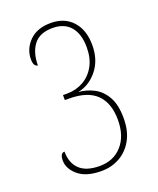

<svg xmlns="http://www.w3.org/2000/svg" viewBox="-137 -807 739 899"><g transform="rotate(-20 232.5 -357.5)"><path d="M213 9Q137 9 97.5 -24.5Q58 -58 58 -99Q58 -136 80 -136Q80 -79 113 -47.5Q146 -16 213 -16Q282 -16 324 -63Q366 -110 366 -190Q366 -274 321.5 -318Q277 -362 185 -362H164V-387H184Q229 -387 265.5 -407.5Q302 -428 323.5 -466.5Q345 -505 345 -559Q345 -626 314 -662.5Q283 -699 225 -699Q160 -699 130.5 -660Q101 -621 101 -558Q92 -558 86 -567Q80 -576 80 -596Q80 -647 118 -685.5Q156 -724 225 -724Q293 -724 333 -680Q373 -636 373 -560Q373 -486 333 -436.5Q293 -387 236 -376Q276 -373 312 -354.5Q348 -336 371 -296Q394 -256 394 -189Q394 -125 369.5 -81Q345 -37 304 -14Q263 9 213 9Z"/></g></svg>

Font: Noto Serif Ethiopic Condensed Thin
Style: Regular
Weight: 100
Width: 3
Designer: Monotype Design Team
Foundry: Monotype Imaging Inc.
Version: Version 2.102; ttfautohint (v1.8.4.7-5d5b)